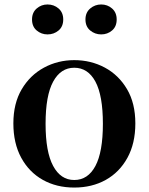

<svg xmlns="http://www.w3.org/2000/svg" viewBox="-20 -820 663 856"><path d="M311 16.2Q231.7 16.2 170.5 -18.3Q109.3 -52.8 74.5 -117Q39.6 -181.2 39.6 -269.8Q39.6 -359.1 76.8 -422Q114 -484.9 175.9 -518.4Q237.8 -551.9 311 -551.9Q385.1 -551.9 447.1 -518.8Q509 -485.6 546.2 -422.7Q583.4 -359.8 583.4 -269.8Q583.4 -180.5 548 -116.3Q512.6 -52 451.4 -17.9Q390.2 16.2 311 16.2ZM311 -17.5Q372 -17.5 405.4 -80.1Q438.7 -142.6 438.7 -268.1Q438.7 -394.2 405.4 -456.1Q372 -518 311 -518Q250.7 -518 217 -456.1Q183.2 -394.2 183.2 -268.1Q183.2 -142.6 217 -80.1Q250.7 -17.5 311 -17.5ZM191.8 -666.6Q164.4 -666.6 143.6 -684.1Q122.8 -701.6 122.8 -733.2Q122.8 -764.2 143.6 -782.2Q164.4 -800.1 191.8 -800.1Q220.3 -800.1 241.1 -782.2Q261.9 -764.2 261.9 -733.2Q261.9 -701.6 241.1 -684.1Q220.3 -666.6 191.8 -666.6ZM431.1 -666.6Q403.4 -666.6 382.2 -684.1Q361 -701.6 361 -733.2Q361 -764.2 382.2 -782.2Q403.4 -800.1 431.1 -800.1Q459.1 -800.1 479.6 -782.2Q500.2 -764.2 500.2 -733.2Q500.2 -701.6 479.6 -684.1Q459.1 -666.6 431.1 -666.6Z"/></svg>

Font: Source Han Serif JP VF
Style: Regular
Weight: 250
Designer: Ryoko NISHIZUKA 西塚涼子 (kana & ideographs); Frank Grießhammer (Latin, Greek & Cyrillic); Wenlong ZHANG 张文龙 (bopomofo); San
Foundry: Adobe
Version: Version 2.001;hotconv 1.1.0;makeotfexe 2.6.0